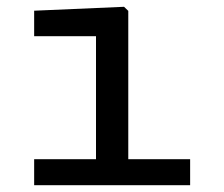

<svg xmlns="http://www.w3.org/2000/svg" viewBox="-20 -545 660 565"><path d="M80.5 0H539.5V-76.5H357.5V-513L345 -525L80.5 -513.5V-438.5H262.5V-76.5H80.5Z"/></svg>

Font: Monaspace Neon
Style: Regular
Weight: 400
Designer: Riley Cran & the Lettermatic Team
Foundry: Lettermatic
Version: Version 1.200 (Monaspace Neon)